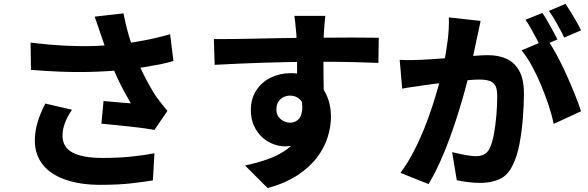

<svg xmlns="http://www.w3.org/2000/svg" viewBox="-20 -892 3040 992"><path d="M502 -710Q496 -727 487.5 -753Q479 -779 469 -806L618 -823Q626 -782 636 -743Q646 -704 658 -668Q670 -632 682 -600Q705 -538 736 -480Q767 -422 789 -390Q803 -371 817 -353.5Q831 -336 845 -319L778 -221Q756 -225 723.5 -229.5Q691 -234 652.5 -238Q614 -242 575.5 -246Q537 -250 504 -253L515 -370Q539 -368 566 -365.5Q593 -363 617 -361Q641 -359 656 -358Q639 -387 620 -422Q601 -457 583 -496.5Q565 -536 550 -576Q534 -617 522.5 -651Q511 -685 502 -710ZM138 -672Q235 -660 317.5 -656Q400 -652 471 -654.5Q542 -657 603 -664Q649 -670 693 -677.5Q737 -685 778.5 -694.5Q820 -704 859 -715L876 -577Q844 -567 806 -559.5Q768 -552 727.5 -545.5Q687 -539 646 -534Q544 -522 422 -520Q300 -518 140 -531ZM352 -325Q328 -290 315.5 -256.5Q303 -223 303 -191Q303 -131 355.5 -103.5Q408 -76 508 -76Q592 -76 659 -83Q726 -90 778 -100L770 40Q729 47 660.5 55Q592 63 499 63Q395 63 318.5 36.5Q242 10 201 -41.5Q160 -93 160 -166Q160 -212 173.5 -258Q187 -304 214 -357Z M1661 -810Q1660 -802 1658 -782.5Q1656 -763 1655 -744.5Q1654 -726 1653 -718Q1652 -698 1651.5 -663.5Q1651 -629 1651 -587.5Q1651 -546 1651.5 -504Q1652 -462 1652.5 -425.5Q1653 -389 1653 -365L1515 -408Q1515 -428 1515 -460.5Q1515 -493 1515 -531Q1515 -569 1514.5 -605.5Q1514 -642 1513 -671.5Q1512 -701 1511 -717Q1508 -750 1505.5 -775Q1503 -800 1501 -810ZM1085 -690Q1131 -690 1188 -690.5Q1245 -691 1306.5 -692.5Q1368 -694 1427 -695Q1486 -696 1536.5 -696.5Q1587 -697 1623 -697Q1659 -697 1704.5 -697.5Q1750 -698 1795 -698Q1840 -698 1878 -697.5Q1916 -697 1937 -697L1935 -567Q1888 -569 1808.5 -571Q1729 -573 1619 -573Q1550 -573 1479.5 -571.5Q1409 -570 1341 -568Q1273 -566 1209.5 -563Q1146 -560 1089 -557ZM1632 -392Q1632 -307 1612 -250Q1592 -193 1552 -164.5Q1512 -136 1451 -136Q1423 -136 1392 -147.5Q1361 -159 1335 -182.5Q1309 -206 1292.5 -241.5Q1276 -277 1276 -323Q1276 -382 1304 -425Q1332 -468 1379 -491Q1426 -514 1482 -514Q1550 -514 1596.5 -483.5Q1643 -453 1666.5 -402Q1690 -351 1690 -287Q1690 -239 1673.5 -185Q1657 -131 1619.5 -80.5Q1582 -30 1519 12Q1456 54 1363 80L1246 -37Q1308 -50 1363.5 -69.5Q1419 -89 1462 -120.5Q1505 -152 1529 -198Q1553 -244 1553 -311Q1553 -355 1531.5 -376.5Q1510 -398 1479 -398Q1462 -398 1445.5 -390.5Q1429 -383 1418.5 -367Q1408 -351 1408 -326Q1408 -295 1430 -276.5Q1452 -258 1479 -258Q1501 -258 1518.5 -272Q1536 -286 1541 -321.5Q1546 -357 1527 -417Z M2463 -784Q2459 -764 2454 -739.5Q2449 -715 2444 -695Q2439 -671 2433.5 -644.5Q2428 -618 2422.5 -592.5Q2417 -567 2412 -543Q2402 -500 2386.5 -442Q2371 -384 2350.5 -317.5Q2330 -251 2305.5 -183.5Q2281 -116 2252.5 -53Q2224 10 2194 59L2049 1Q2085 -47 2115.5 -105.5Q2146 -164 2171 -226Q2196 -288 2215.5 -348.5Q2235 -409 2249 -461Q2263 -513 2271 -551Q2285 -620 2293 -683Q2301 -746 2299 -802ZM2808 -688Q2831 -655 2857 -607Q2883 -559 2907 -505.5Q2931 -452 2951 -402Q2971 -352 2982 -317L2841 -252Q2832 -295 2815 -346.5Q2798 -398 2776 -451Q2754 -504 2728 -551.5Q2702 -599 2675 -632ZM2045 -583Q2073 -581 2100.5 -581.5Q2128 -582 2157 -583Q2182 -584 2217 -586.5Q2252 -589 2291.5 -592Q2331 -595 2370.5 -598.5Q2410 -602 2444 -604.5Q2478 -607 2501 -607Q2556 -607 2597.5 -588Q2639 -569 2663 -525.5Q2687 -482 2687 -409Q2687 -351 2681.5 -281.5Q2676 -212 2664 -148.5Q2652 -85 2630 -41Q2606 12 2563 32.5Q2520 53 2461 53Q2432 53 2399 49Q2366 45 2340 39L2316 -106Q2336 -101 2359.5 -96Q2383 -91 2404.5 -88Q2426 -85 2438 -85Q2463 -85 2481 -94Q2499 -103 2510 -126Q2523 -152 2531.5 -197Q2540 -242 2544.5 -294.5Q2549 -347 2549 -394Q2549 -433 2538.5 -451Q2528 -469 2506.5 -475Q2485 -481 2454 -481Q2433 -481 2394.5 -477.5Q2356 -474 2313 -469.5Q2270 -465 2233 -460Q2196 -455 2175 -452Q2152 -448 2117 -443.5Q2082 -439 2058 -434ZM2782 -825Q2795 -807 2809.5 -781.5Q2824 -756 2837.5 -731Q2851 -706 2860 -688L2773 -651Q2763 -672 2749.5 -696.5Q2736 -721 2722.5 -746Q2709 -771 2695 -790ZM2902 -872Q2915 -853 2930.5 -827.5Q2946 -802 2960 -777.5Q2974 -753 2982 -735L2895 -698Q2880 -730 2858 -769Q2836 -808 2816 -836Z"/></svg>

Font: Noto Sans SC Thin ExtraBold
Style: Regular
Weight: 800
Version: Version 2.004-H2;hotconv 1.0.118;makeotfexe 2.5.65603